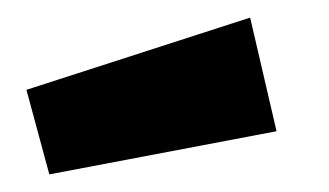

<svg xmlns="http://www.w3.org/2000/svg" viewBox="-20 -742 374 218"><path d="M10 -640 264 -722 294 -593 36 -544Z"/></svg>

Font: Lineal Heavy
Style: Regular
Weight: 900
Designer: Created by Frank Adebiaye with contributions from Anton Moglia & Ariel Martín Pérez
Created by Frank ADEBIAYE with FontF
Foundry: Velvetyne Type Foundry
Version: Version 2.000